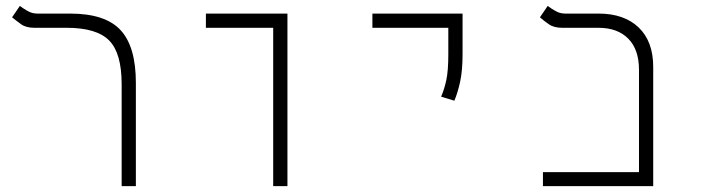

<svg xmlns="http://www.w3.org/2000/svg" viewBox="-20 -632 2384 652"><path d="M441.4 -350.6V0H393.1V-346.2Q393.1 -451.7 350.6 -494.6Q308.1 -537.6 206.5 -537.6H96.7Q68.4 -537.6 51.5 -549.8Q34.7 -562 21 -573.2L47.4 -611.8Q58.6 -603.5 73.7 -594.7Q88.9 -585.9 106.9 -585.9H217.8Q337.4 -585.9 389.4 -529.8Q441.4 -473.6 441.4 -350.6Z M907.7 0V-537.6H679.2V-585.9H956.1V0Z M1522.9 -290 1478 -303.7Q1489.3 -330.1 1495.8 -361.1Q1502.4 -392.1 1502.4 -448.2V-537.6H1244.6V-585.9H1550.8V-448.2Q1550.8 -392.1 1542.5 -354.2Q1534.2 -316.4 1522.9 -290Z M1823.7 0V-47.4H2149.9V-395Q2149.9 -463.9 2113.5 -500.7Q2077.1 -537.6 2012.2 -537.6H1889.2Q1860.8 -537.6 1843.5 -549.8Q1826.2 -562 1813.5 -573.2L1839.8 -611.8Q1851.1 -603.5 1866.2 -594.7Q1881.3 -585.9 1899.4 -585.9H2012.2Q2099.6 -585.9 2148.9 -538.6Q2198.2 -491.2 2198.2 -404.8V0Z"/></svg>

Font: Cascadia Mono NF ExtraLight
Style: Regular
Weight: 200
Monospace: yes
Designer: Aaron Bell
Foundry: Saja Typeworks
Version: Version 2404.023; ttfautohint (v1.8.4)